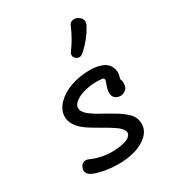

<svg xmlns="http://www.w3.org/2000/svg" viewBox="-197 -953 1014 1096"><g transform="rotate(-30 310.0 -405.0)"><path d="M265.5 16.5Q211 16.5 161.8 6.2Q112.5 -4 91.5 -18Q60 -39 76.5 -73.5Q83.5 -89.5 98.2 -94.5Q113 -99.5 130.5 -91.5Q195 -62.5 267.5 -62.5Q289.5 -62.5 310.5 -65Q331.5 -67.5 351.8 -73.2Q372 -79 384.5 -89.8Q397 -100.5 397 -115Q397 -124 390.5 -133.8Q384 -143.5 375 -151.8Q366 -160 349 -171.5Q332 -183 319 -190.5Q306 -198 283.5 -211Q215 -250 190.5 -269.5Q131.5 -316.5 131.5 -369.5Q131.5 -414.5 167.8 -452Q204 -489.5 262.2 -510Q320.5 -530.5 386 -530.5Q423.5 -530.5 451 -522.5Q478.5 -514.5 493.2 -501.5Q508 -488.5 515 -471Q522 -453.5 521 -435.5Q520 -417.5 513 -399Q519.5 -387 519.5 -368.5Q519.5 -335.5 494.2 -321.8Q469 -308 444 -320.2Q419 -332.5 419 -363Q419 -384 428.8 -408Q438.5 -432 437.5 -442.5L431 -451Q382 -457.5 333.2 -449Q284.5 -440.5 253.2 -420.2Q222 -400 222 -374.5Q222 -367.5 224.5 -360.8Q227 -354 232.5 -347Q238 -340 243.5 -334Q249 -328 259 -321Q269 -314 276.2 -308.8Q283.5 -303.5 296 -296.2Q308.5 -289 316.2 -284.8Q324 -280.5 337.8 -272.8Q351.5 -265 358 -261.5Q391.5 -242.5 410.8 -230Q430 -217.5 451.5 -199.2Q473 -181 482.8 -161Q492.5 -141 492.5 -118Q492.5 -75.5 459.2 -44.2Q426 -13 375.5 1.8Q325 16.5 265.5 16.5ZM350.5 -679Q328.5 -649 356.5 -629.5Q365 -623.5 374 -623.5Q383 -623.5 390.5 -628Q398 -632.5 408 -641.5Q465.5 -695.5 498 -756Q519.5 -796.5 482.5 -819Q466.5 -830 447.2 -826.5Q428 -823 420.5 -802Q388.5 -728.5 350.5 -679Z"/></g></svg>

Font: Monaspace Radon
Style: Regular
Weight: 400
Designer: Riley Cran & the Lettermatic Team
Foundry: Lettermatic
Version: Version 1.000 (Monaspace Radon)